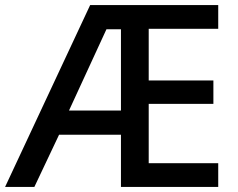

<svg xmlns="http://www.w3.org/2000/svg" viewBox="-22 -734 935 754"><path d="M835 0H453V-205H210L113 0H-2L332 -714H835V-621H562V-418H816V-326H562V-93H835ZM249 -300H453V-619H396Z"/></svg>

Font: Noto Sans Lao Medium
Style: Regular
Weight: 500
Designer: Monotype Design Team
Foundry: Monotype Imaging Inc.
Version: Version 2.003; ttfautohint (v1.8.4.7-5d5b)